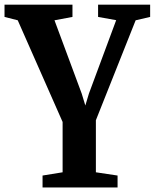

<svg xmlns="http://www.w3.org/2000/svg" viewBox="-26 -568 668 828"><path d="M157.5 240.5V189L244 175V-42L50.5 -480.5L-6.5 -495V-548H286.5V-495L209 -480.5L326.5 -164L342 -113L357.5 -164.5L475 -481L397 -495V-548H621.5V-495L559 -480.5L387.5 -49.5V175L481 189V240.5Z"/></svg>

Font: Merriweather 36pt
Style: Bold
Weight: 700
Designer: Eben Sorkin
Foundry: Eben Sorkin
Version: Version 2.100